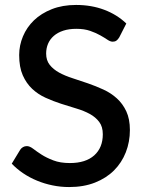

<svg xmlns="http://www.w3.org/2000/svg" viewBox="-20 -748 586 776"><path d="M462 -597Q456.5 -588 450.5 -583.8Q444.5 -579.5 435.5 -579.5Q426 -579.5 414.2 -587.5Q402.5 -595.5 385.2 -605.2Q368 -615 344.5 -623.2Q321 -631.5 288.5 -631.5Q258.5 -631.5 235.8 -624Q213 -616.5 197.5 -603Q182 -589.5 174.2 -571.2Q166.5 -553 166.5 -531.5Q166.5 -504 181 -485.8Q195.5 -467.5 219.2 -454.5Q243 -441.5 273.5 -431.8Q304 -422 335.8 -411Q367.5 -400 398 -386Q428.5 -372 452.2 -350.5Q476 -329 490.5 -298Q505 -267 505 -222.5Q505 -174.5 488.5 -132.5Q472 -90.5 440.8 -59.2Q409.5 -28 363.8 -10Q318 8 259.5 8Q225 8 192.2 1.2Q159.5 -5.5 129.8 -17.8Q100 -30 74 -47.5Q48 -65 27.5 -86.5L61.5 -142.5Q66 -149.5 73 -153.5Q80 -157.5 88.5 -157.5Q100 -157.5 114 -146.8Q128 -136 147.8 -123.2Q167.5 -110.5 195.5 -99.8Q223.5 -89 262.5 -89Q326 -89 360.8 -120Q395.5 -151 395.5 -205.5Q395.5 -236 381 -255.2Q366.5 -274.5 342.8 -287.5Q319 -300.5 288.5 -309.5Q258 -318.5 226.5 -328.8Q195 -339 164.5 -352.8Q134 -366.5 110.2 -388.8Q86.5 -411 72 -443.8Q57.5 -476.5 57.5 -525.5Q57.5 -564.5 72.8 -601Q88 -637.5 117.2 -665.8Q146.5 -694 189.5 -711Q232.5 -728 287.5 -728Q349.5 -728 401.2 -708.5Q453 -689 490.5 -653Z"/></svg>

Font: LatoLatin Semibold
Style: Regular
Weight: 600
Designer: Lukasz Dziedzic with Adam Twardoch and Botio Nikoltchev
Foundry: tyPoland Lukasz Dziedzic
Version: Version 2.015; 2015-08-06; http://www.latofonts.com/